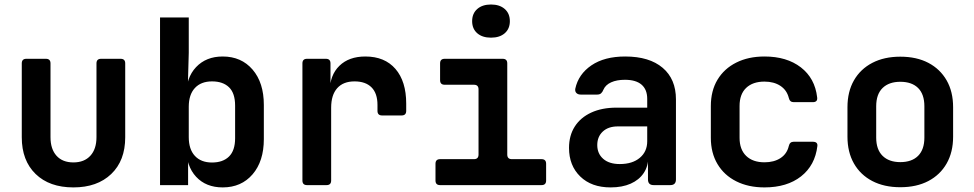

<svg xmlns="http://www.w3.org/2000/svg" viewBox="-20 -806 4240 836"><path d="M299.6 10Q195.2 10 135 -48.5Q74.8 -107.1 74.8 -208.2V-530Q74.8 -550 94.8 -550H179.9Q199.9 -550 199.9 -530V-208.8Q199.9 -157 226 -127.9Q252.2 -98.8 299.6 -98.8Q346.8 -98.8 373.5 -127.9Q400.1 -157 400.1 -208.8V-530Q400.1 -550 420.1 -550H505.2Q525.2 -550 525.2 -530V-208.2Q525.2 -106.5 464.3 -48.3Q403.4 10 299.6 10Z M949.6 10Q876.9 10 833.8 -36.4Q790.8 -82.9 790.8 -163.4L826.9 -110.9H799V0H676.8V-730H801.9V-575.9L798.1 -439.1H826.9L789.9 -386.6Q789.9 -467.3 833.6 -513.6Q877.3 -560 949.6 -560Q1030.8 -560 1079.8 -503Q1128.8 -445.9 1128.8 -349.1V-200.4Q1128.8 -104.1 1079.8 -47Q1030.8 10 949.6 10ZM903.2 -98.4Q950.8 -98.4 977.3 -124.6Q1003.7 -150.8 1003.7 -203.8V-346.2Q1003.7 -400.2 977.3 -425.9Q950.8 -451.6 903.2 -451.6Q855.2 -451.6 828.5 -422.7Q801.9 -393.9 801.9 -341.2V-208.8Q801.9 -156.1 828.5 -127.3Q855.2 -98.4 903.2 -98.4Z M1316.8 0Q1296.8 0 1296.8 -20V-530Q1296.8 -550 1316.8 -550H1399Q1419 -550 1419 -530V-439.1H1452.6L1416 -408.7Q1416 -478.6 1457.6 -519.3Q1499.1 -560 1570.9 -560Q1655.1 -560 1701.9 -505.9Q1748.7 -451.7 1748.7 -355V-323.3Q1748.7 -303.3 1728.7 -303.3H1643.6Q1623.6 -303.3 1623.6 -323.3V-349.1Q1623.6 -399.6 1597.7 -425.6Q1571.8 -451.6 1523.6 -451.6Q1474.5 -451.6 1448.2 -422Q1421.9 -392.4 1421.9 -337.1V-20Q1421.9 0 1401.9 0Z M1896.2 0Q1876.2 0 1876.2 -20V-93Q1876.2 -113 1896.2 -113H2043.6Q2063.6 -113 2063.6 -133V-417Q2063.6 -437 2043.6 -437H1916.2Q1896.2 -437 1896.2 -457V-530Q1896.2 -550 1916.2 -550H2168.7Q2188.7 -550 2188.7 -530V-133Q2188.7 -113 2208.7 -113H2337.9Q2357.9 -113 2357.9 -93V-20Q2357.9 0 2337.9 0ZM2117.9 -642Q2080.2 -642 2058 -661.3Q2035.8 -680.7 2035.8 -713.8Q2035.8 -747.3 2058 -766.8Q2080.2 -786.4 2117.9 -786.4Q2155.6 -786.4 2177.8 -766.8Q2200 -747.3 2200 -713.8Q2200 -680.7 2177.8 -661.3Q2155.6 -642 2117.9 -642Z M2638.5 10Q2555.3 10 2506.5 -37.5Q2457.6 -85 2457.6 -162Q2457.6 -215.9 2482.7 -255.1Q2507.7 -294.3 2554.3 -315.8Q2600.9 -337.3 2664.4 -337.3H2798.1V-375.6Q2798.1 -416.1 2773.5 -437.4Q2748.9 -458.6 2701 -458.6Q2665.4 -458.6 2640.9 -447.5Q2616.5 -436.4 2607.5 -415.7Q2603.3 -405 2597.1 -399.6Q2591 -394.2 2580.2 -394.2H2508.6Q2496.2 -394.2 2489.6 -401.2Q2482.9 -408.1 2484.9 -419.9Q2498.5 -482.9 2555.2 -521.5Q2611.9 -560 2702.2 -560Q2807.4 -560 2865.3 -510.8Q2923.2 -461.7 2923.2 -373.3V-24.7Q2923.2 0 2898.5 0H2826.1Q2801.4 0 2801.4 -24.7V-105.3H2781.2L2802.8 -122.9Q2802.8 -82.3 2782.8 -52.5Q2762.8 -22.6 2726.1 -6.3Q2689.4 10 2638.5 10ZM2678.7 -91.7Q2733.6 -91.7 2765.8 -118.8Q2798.1 -145.8 2798.1 -190.9V-255.6H2670.3Q2628.6 -255.6 2604.6 -233.2Q2580.6 -210.8 2580.6 -174.4Q2580.6 -137.1 2606.5 -114.4Q2632.3 -91.7 2678.7 -91.7Z M3308.6 10Q3238.5 10 3185.8 -16.5Q3133.1 -42.9 3104.1 -91.6Q3075.1 -140.3 3075.1 -205.9V-344.1Q3075.1 -410.7 3104.1 -458.9Q3133.1 -507.1 3185.8 -533.5Q3238.5 -560 3308.6 -560Q3405.8 -560 3467.1 -512.7Q3528.4 -465.3 3538 -382.2Q3541 -361.2 3519 -361.2H3435.6Q3418.8 -361.2 3414.6 -379.6Q3406 -413.7 3377.9 -432.2Q3349.8 -450.7 3308.6 -450.7Q3257.8 -450.7 3229 -423.4Q3200.2 -396 3200.2 -344.6V-205.9Q3200.2 -155 3229 -127.1Q3257.8 -99.3 3308.6 -99.3Q3350.4 -99.3 3378.5 -117.7Q3406.6 -136.1 3414.6 -170.4Q3418.8 -188.8 3435.6 -188.8H3519Q3541 -188.8 3539 -170.4Q3529 -86.1 3467.9 -38Q3406.8 10 3308.6 10Z M3900 9.2Q3829.9 9.2 3778.2 -17.7Q3726.5 -44.6 3698.2 -94.1Q3670 -143.6 3670 -210.8V-339.2Q3670 -406.8 3698.2 -456.1Q3726.5 -505.4 3778.2 -532.3Q3829.9 -559.2 3900 -559.2Q3971.1 -559.2 4022.3 -532.3Q4073.5 -505.4 4101.8 -456.1Q4130 -406.8 4130 -339.2V-210.8Q4130 -143.6 4101.8 -94.1Q4073.5 -44.6 4022.1 -17.7Q3970.7 9.2 3900 9.2ZM3900 -100.1Q3950.2 -100.1 3977.6 -127.5Q4004.9 -155 4004.9 -206.7V-343.3Q4004.9 -395.6 3977.6 -422.8Q3950.2 -449.9 3900 -449.9Q3850.8 -449.9 3822.9 -422.8Q3795.1 -395.6 3795.1 -343.3V-206.7Q3795.1 -155 3822.9 -127.5Q3850.8 -100.1 3900 -100.1Z"/></svg>

Font: Pitagon Sans Mono
Style: Regular
Weight: 400
Monospace: yes
Designer: Travis Tran
Foundry: Pitagon
Version: Version 1.001;gftools[0.9.26]